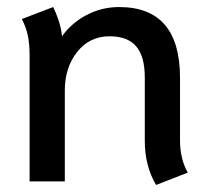

<svg xmlns="http://www.w3.org/2000/svg" viewBox="-20 -515 594 545"><path d="M391 -115V-295Q391 -355 366.5 -383.5Q342 -412 291 -412Q234 -412 199 -367.5Q164 -323 164 -259V0H64V-358Q64 -390 59 -414Q54 -438 42 -461L131 -495Q139 -479 146.5 -456.5Q154 -434 156 -412Q183 -450 226 -472.5Q269 -495 318 -495Q491 -495 491 -294V-116Q491 -64 513 -25L423 10Q391 -44 391 -115Z"/></svg>

Font: Niramit Medium
Style: Regular
Weight: 500
Designer: Katatrad Aksorn Co.,Ltd.
Foundry: Cadson Demak Co.,Ltd.
Version: Version 1.000; ttfautohint (v1.6)